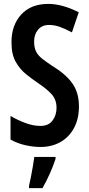

<svg xmlns="http://www.w3.org/2000/svg" viewBox="-20 -837 459 985"><path d="M385 -291Q385 -227 359.5 -180Q334 -133 289.5 -108Q245 -83 188 -83Q151 -83 110.5 -92Q70 -101 34 -121V-242Q72 -220 111.5 -205.5Q151 -191 187 -191Q229 -191 249.5 -218.5Q270 -246 270 -284Q270 -326 244.5 -354Q219 -382 172 -413Q144 -432 113 -457Q82 -482 60.5 -520Q39 -558 39 -618Q38 -706 88 -761.5Q138 -817 228 -817Q299 -817 384 -774L349 -671Q311 -691 284.5 -700Q258 -709 231 -709Q196 -709 175.5 -685Q155 -661 155 -624Q155 -594 164.5 -574Q174 -554 195 -537Q216 -520 251 -497Q317 -457 351 -409.5Q385 -362 385 -291ZM265 -22Q253 15 235 55Q217 95 198 128H129V116Q133 98 138.5 71.5Q144 45 148.5 17Q153 -11 156 -32H265Z"/></svg>

Font: Noto Sans Kannada UI ExtraCondensed SemiBold
Style: Regular
Weight: 600
Width: 2
Designer: Jelle Bosma - Monotype Design Team
Foundry: Monotype Imaging Inc.
Version: Version 2.005; ttfautohint (v1.8.4.7-5d5b)